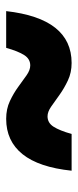

<svg xmlns="http://www.w3.org/2000/svg" viewBox="165 -645 252 622"><g transform="rotate(-90 291.0 -334.0)"><path d="M49 -228Q60 -334 102.5 -387Q145 -440 217 -440Q249 -440 274.5 -428Q300 -416 320.5 -401Q341 -386 358 -374Q375 -362 390 -362Q411 -362 423.5 -381.5Q436 -401 447 -440H566Q554 -334 512 -281Q470 -228 398 -228Q367 -228 341.5 -240Q316 -252 295 -267Q274 -282 257 -294Q240 -306 225 -306Q204 -306 191.5 -286.5Q179 -267 168 -228Z"/></g></svg>

Font: Gantari ExtraBold
Style: Italic
Weight: 800
Italic angle: -10°
Designer: Anugrah Pasau
Foundry: Lafontype
Version: Version 1.000